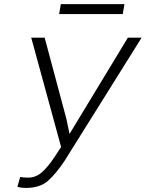

<svg xmlns="http://www.w3.org/2000/svg" viewBox="-20 -892 700 922"><path d="M104.5 10.5Q94 10.5 81.2 8.8Q68.5 7 63.5 5L77 -42.5Q89.5 -39 115 -39Q151.5 -39 180.5 -64.2Q209.5 -89.5 239.5 -134.5L273.5 -186L130 -711H194.5L298.5 -322.5L314 -249L594 -711H660L291 -121Q249.5 -58.5 210.8 -24Q172 10.5 104.5 10.5ZM569.5 -824.5H264L272 -872H577.5Z"/></svg>

Font: Roberto Sans Light
Style: Italic
Weight: 300
Italic angle: -11°
Designer: Google
Version: Version 1.00;June 11, 2020;FontCreator 12.0.0.2522 64-bit; t